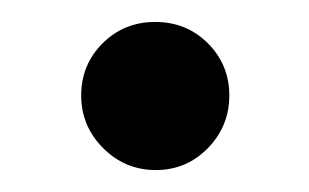

<svg xmlns="http://www.w3.org/2000/svg" viewBox="-20 -387 282 175"><path d="M74 -252Q54 -272 54 -300Q54 -328 73.5 -347.5Q93 -367 121.5 -367Q150 -367 169.5 -347.5Q189 -328 189 -300Q189 -272 169.5 -252Q150 -232 122 -232Q94 -232 74 -252Z"/></svg>

Font: Hind Medium
Style: Regular
Weight: 500
Designer: Manushi Parikh, Satya Rajpurohit
Foundry: Indian Type Foundry
Version: Version 1.201;PS 1.0;hotconv 1.0.78;makeotf.lib2.5.61930; tt